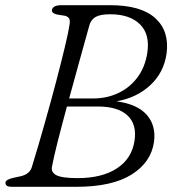

<svg xmlns="http://www.w3.org/2000/svg" viewBox="-20 -720 682 740"><path d="M217 -700H404.5Q523.5 -700 578.5 -650Q633.5 -600 622 -513.5Q611.5 -440 559 -391.5Q506.5 -343 429 -329.5Q510 -318.5 546 -277Q582 -235.5 573.5 -173Q562.5 -94.5 487 -47.2Q411.5 0 274 0H25Q1 0 1 -15.5Q1 -28 33 -35L59 -40.5Q94 -48.5 102.5 -75.5Q127 -155 151.2 -240.8Q175.5 -326.5 196 -404.2Q216.5 -482 230.2 -539.8Q244 -597.5 247.5 -622Q251 -639.5 247 -647.5Q243 -655.5 231.5 -659L200 -664Q180 -669 180 -679Q180 -688 188.8 -694Q197.5 -700 217 -700ZM324.5 -622.5Q309.5 -569 288.5 -493.2Q267.5 -417.5 246.5 -340.5H339Q392 -340.5 436.2 -361.5Q480.5 -382.5 509.8 -421.8Q539 -461 547.5 -515Q559 -587 519.8 -626Q480.5 -665 405 -665Q366 -665 348.2 -654.5Q330.5 -644 324.5 -622.5ZM180.5 -78.5Q175.5 -56.5 196.8 -45Q218 -33.5 279 -33.5Q373 -33.5 430.5 -71Q488 -108.5 498.5 -177.5Q508 -241 471.2 -275.2Q434.5 -309.5 356.5 -309.5H238Q218 -236 202.2 -173.8Q186.5 -111.5 180.5 -78.5Z"/></svg>

Font: Fraunces 9pt S050 Light
Style: Italic
Weight: 300
Italic angle: -16°
Version: Version 1.000; ttfautohint (v1.8.3)